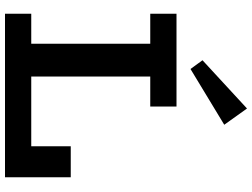

<svg xmlns="http://www.w3.org/2000/svg" viewBox="-140 -868 1008 768"><g transform="rotate(90 364.0 -484.0)"><path d="M35 0V-105H565V-263H689V0ZM155 -58V-620H286V-58ZM35 -581V-686H406V-581ZM256 -742 221 -790 414 -968 479 -877Z"/></g></svg>

Font: BioRhyme ExtraBold
Style: Bold
Weight: 700
Version: Version 1.600;gftools[0.9.33]